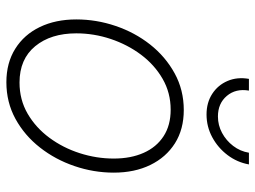

<svg xmlns="http://www.w3.org/2000/svg" viewBox="-118 -661 789 593"><g transform="rotate(90 276.5 -364.5)"><path d="M233.9 10.3Q174.3 10.3 130.6 -17.1Q86.9 -44.4 63.5 -93Q40 -141.6 40 -205.6Q40 -267.6 60.1 -326.9Q80.1 -386.2 117.4 -433.6Q154.8 -481 206.3 -509.3Q257.8 -537.6 319.8 -537.6Q379.4 -537.6 422.6 -510.3Q465.8 -482.9 489.5 -434.3Q513.2 -385.7 513.2 -321.3Q513.2 -259.3 492.9 -200Q472.7 -140.6 435.5 -93.3Q398.4 -45.9 347.2 -17.8Q295.9 10.3 233.9 10.3ZM234.9 -30.3Q288.1 -30.3 331.3 -55.4Q374.5 -80.6 405.5 -122.6Q436.5 -164.6 453.1 -216.3Q469.7 -268.1 469.7 -321.3Q469.7 -374 452.1 -413.6Q434.6 -453.1 400.9 -475.1Q367.2 -497.1 318.8 -497.1Q266.6 -497.1 223.4 -472.2Q180.2 -447.3 148.9 -405.5Q117.7 -363.8 100.3 -311.8Q83 -259.8 83 -205.6Q83 -127 122.8 -78.6Q162.6 -30.3 234.9 -30.3ZM333.5 -607.9Q296.9 -607.9 269.8 -625.5Q242.7 -643.1 230 -672.9Q217.3 -702.6 223.6 -738.8H259.8Q252.9 -698.2 276.1 -670.7Q299.3 -643.1 339.8 -643.1Q366.7 -643.1 390.4 -655.8Q414.1 -668.5 430.7 -690.2Q447.3 -711.9 451.7 -738.8H487.8Q481.4 -702.6 459 -672.9Q436.5 -643.1 403.8 -625.5Q371.1 -607.9 333.5 -607.9Z"/></g></svg>

Font: Inter 24pt ExtraLight
Style: Italic
Weight: 250
Italic angle: -9.3988°
Version: Version 4.001;git-66647c0bb